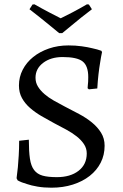

<svg xmlns="http://www.w3.org/2000/svg" viewBox="-20 -860 570 892"><path d="M219 12Q184 12 154.5 7Q125 2 105 -5Q80 -12 62 -22L57 -32Q60 -56 63 -83Q65 -106 67 -137.5Q69 -169 69 -206L114 -211Q114 -157 119 -123Q124 -89 138.5 -70Q153 -51 178 -44Q203 -37 244 -37Q307 -37 345 -66.5Q383 -96 383 -147Q383 -171 370 -190.5Q357 -210 336 -226.5Q315 -243 287.5 -258Q260 -273 231 -288Q201 -304 172 -321Q143 -338 119.5 -358.5Q96 -379 82 -404.5Q68 -430 68 -463Q68 -502 85.5 -536Q103 -570 134 -595Q165 -620 207 -634.5Q249 -649 298 -649Q331 -649 359.5 -645Q388 -641 408 -636Q432 -631 451 -624L454 -618Q449 -595 445 -568Q441 -545 437.5 -514.5Q434 -484 432 -449L393 -445L387 -450Q387 -456 388 -464Q389 -471 389.5 -480.5Q390 -490 390 -502Q390 -554 364 -574.5Q338 -595 271 -595Q216 -595 180.5 -568Q145 -541 145 -499Q145 -476 156.5 -457.5Q168 -439 186.5 -423Q205 -407 229.5 -393Q254 -379 281 -365Q314 -348 347 -330.5Q380 -313 406.5 -291.5Q433 -270 449.5 -243.5Q466 -217 466 -183Q466 -140 448 -104.5Q430 -69 397 -43Q364 -17 318.5 -2.5Q273 12 219 12ZM407 -817Q382 -798 358 -779Q334 -760 314 -743Q291 -724 269 -706H255Q233 -724 210 -743Q190 -760 165.5 -779Q141 -798 117 -817L131 -839L140 -840Q175 -820 208.5 -802.5Q242 -785 262 -775Q283 -785 315.5 -802Q348 -819 384 -840L393 -839Z"/></svg>

Font: Alegreya
Style: Regular
Weight: 400
Designer: Juan Pablo del Peral
Foundry: Juan Pablo del Peral
Version: Version 1.003